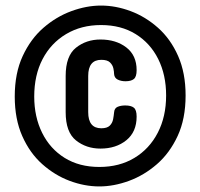

<svg xmlns="http://www.w3.org/2000/svg" viewBox="-20 -705 720 690"><path d="M337 -35Q284 -35 230.5 -55Q177 -75 132 -115Q87 -155 60 -216Q33 -277 33 -358Q33 -442 61.5 -503.5Q90 -565 136 -605Q182 -645 236.5 -665Q291 -685 343 -685Q396 -685 449.5 -665Q503 -645 548 -605Q593 -565 620 -504Q647 -443 647 -362Q647 -278 618.5 -216.5Q590 -155 544 -115Q498 -75 443.5 -55Q389 -35 337 -35ZM337 -105Q409 -105 463 -137.5Q517 -170 547 -228Q577 -286 577 -362Q577 -436 548.5 -493Q520 -550 467.5 -582.5Q415 -615 343 -615Q272 -615 217.5 -582.5Q163 -550 133 -492.5Q103 -435 103 -358Q103 -285 131.5 -227.5Q160 -170 212.5 -137.5Q265 -105 337 -105ZM341 -171Q290 -171 253 -200.5Q216 -230 216 -302V-432Q216 -504 253 -533.5Q290 -563 341 -563Q397 -563 434 -534.5Q471 -506 471 -453Q471 -429 461 -421Q451 -413 431 -413Q415 -413 403 -419Q391 -425 390 -439Q390 -447 387.5 -459Q385 -471 375.5 -480.5Q366 -490 344 -490Q297 -490 297 -432V-302Q297 -244 344 -244Q365 -244 374.5 -253.5Q384 -263 386.5 -276.5Q389 -290 390 -301Q391 -316 402.5 -321Q414 -326 430 -326Q451 -326 461 -318Q471 -310 471 -286Q471 -231 434 -201Q397 -171 341 -171Z"/></svg>

Font: Dosis ExtraBold
Style: Regular
Weight: 800
Designer: EdgarTolentino, PabloImpallari, IginoMarini
Foundry: EdgarTolentino, PabloImpallari, IginoMarini
Version: Version 3.001; ttfautohint (v1.8.2)